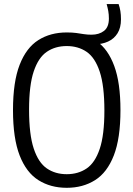

<svg xmlns="http://www.w3.org/2000/svg" viewBox="-20 -908 652 938"><path d="M306 9.5Q227 9.5 167.8 -27.8Q108.5 -65 76 -148.5Q43.5 -232 43.5 -370Q43.5 -508 76 -591.5Q108.5 -675 167.5 -712.2Q226.5 -749.5 306 -749.5Q333 -749.5 352.8 -746.8Q372.5 -744 389.8 -741.2Q407 -738.5 427 -738.5Q464 -738.5 488 -757Q512 -775.5 512 -817.5Q512 -837 509 -853.8Q506 -870.5 501 -888H559.5Q565.5 -870.5 568.2 -853.2Q571 -836 571 -813.5Q571 -772.5 554.2 -745.5Q537.5 -718.5 508 -705Q478.5 -691.5 441.5 -691.5L453 -706Q508 -667.5 538.2 -585.5Q568.5 -503.5 568.5 -370Q568.5 -232 536 -148.5Q503.5 -65 444.2 -27.8Q385 9.5 306 9.5ZM306 -57Q362 -57 403.2 -85Q444.5 -113 467.2 -180.8Q490 -248.5 490 -367.5Q490 -489 467.2 -557.8Q444.5 -626.5 403.2 -654.8Q362 -683 306 -683Q250 -683 208.8 -655Q167.5 -627 144.8 -559.2Q122 -491.5 122 -372.5Q122 -251 144.8 -182.2Q167.5 -113.5 208.8 -85.2Q250 -57 306 -57Z"/></svg>

Font: Encode Sans SC Condensed
Style: Regular
Weight: 400
Width: 3
Designer: Multiple Designers
Foundry: Impallari Type
Version: Version 3.002